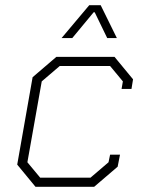

<svg xmlns="http://www.w3.org/2000/svg" viewBox="-20 -716 557 736"><path d="M46 -85 105 -420 196 -498H419L490 -412L484 -375H446L451 -404L402 -463H209L140 -404L85 -94L134 -35H327L396 -94L402 -123H440L431 -77L341 0H116ZM322 -696H366L428 -570H391L343 -669H339L257 -570H216Z"/></svg>

Font: Chakra Petch ExtraLight
Style: Italic
Weight: 275
Italic angle: -10°
Designer: Katatrad Aksorn Co.,Ltd.
Foundry: Cadson Demak Co.,Ltd.
Version: Version 1.000; ttfautohint (v1.6)